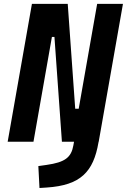

<svg xmlns="http://www.w3.org/2000/svg" viewBox="-20 -713 639 966"><path d="M291.5 0H352.5L349.1 18.6C338.4 79.6 306.6 103.5 214.4 116.7L172.9 122.6L178.7 232.9L215.3 230.5C385.3 219.2 450.2 151.9 475.6 2.9L476.1 0H476.6L598.6 -693.4H468.8L376 -166H358.4L320.8 -693.4H140.6L18.6 0H148.4L241.2 -527.3H253.9Z"/></svg>

Font: Cascadia Code
Style: Bold Italic
Weight: 700
Italic angle: -10°
Monospace: yes
Designer: Aaron Bell
Foundry: Saja Typeworks
Version: Version 2404.023